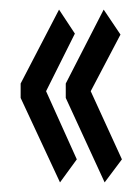

<svg xmlns="http://www.w3.org/2000/svg" viewBox="-20 -432 290 400"><path d="M105 -52 23 -228V-258L103 -412L136 -362L76 -242L140 -100ZM198 -52 117 -228V-258L196 -412L231 -360L169 -242L234 -100Z"/></svg>

Font: Inconsolata UltraCondensed SemiBold
Style: Regular
Weight: 600
Width: 1
Monospace: yes
Designer: Raph Levien, Cyreal, Brenton Simpson
Foundry: Raph Levien, Cyreal, Google
Version: Version 3.001; ttfautohint (v1.8.2.53-6de2)